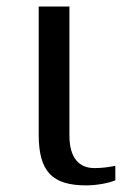

<svg xmlns="http://www.w3.org/2000/svg" viewBox="-20 -556 374 586"><path d="M191.9 -142.1V-536.1H98.1V-145C98.1 -31.2 140.6 9.8 243.2 9.8C274.4 9.8 313 2.9 332 -5.9V-49.8C311 -45.9 292 -43 268.1 -43C221.7 -43 191.9 -73.7 191.9 -142.1Z"/></svg>

Font: The Erased English
Style: Regular
Weight: 400
Designer: Monotype Design team + ligartures altered by 180 Amsterdam
Foundry: Monotype Imaging Inc.
Version: Version 1.030;Glyphs 3.1.2 (3151)